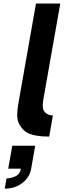

<svg xmlns="http://www.w3.org/2000/svg" viewBox="-20 -786 377 1118"><path d="M7.5 312.5 18 253Q42 253 69 241Q96 229 102 196H28L51.5 62.5H185L161.5 196Q152.5 247.5 109.5 280Q66.5 312.5 7.5 312.5ZM189.5 -765.5H331L239.5 -247L233.5 -213.5Q224.5 -163 233 -146Q246 -117 286.5 -113.5H288L266.5 9.5Q245 9.5 226.8 8Q208.5 6.5 193.5 4Q153 -3 130 -18.5Q107 -34 90.5 -66.5Q80 -88.5 80 -116Q80 -143.5 87 -183.5Z"/></svg>

Font: Russisch Sans ExtraBold
Style: Italic
Weight: 800
Width: 4
Italic angle: -10°
Designer: Michael Sharanda (font) & Cristiano Sobral (main changes)
Foundry: Michael Sharanda
Version: Version 2.00;September 8, 2020;FontCreator 13.0.0.2681 64-bi